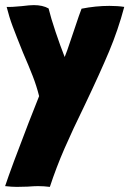

<svg xmlns="http://www.w3.org/2000/svg" viewBox="-26 -724 506 751"><path d="M123 4Q108 4 82 6L40 7Q20 7 -6 4Q18 -68 86 -244L127 -348Q117 -388 102 -426.5Q87 -465 64 -518Q37 -585 23.5 -621Q10 -657 0 -697Q19 -696 59 -700Q91 -704 106 -704Q141 -704 164 -691Q173 -654 191.5 -599Q210 -544 227 -501Q232 -511 259 -592Q289 -682 293 -690Q348 -701 402 -701Q435 -701 460 -697Q436 -607 401 -523.5Q366 -440 306 -314Q258 -216 226 -142.5Q194 -69 169 7Q145 4 123 4Z"/></svg>

Font: Londrina Solid Black
Style: Regular
Weight: 900
Designer: Marcelo Magalhaes
Foundry: Marcelo Magalhães
Version: Version 1.002